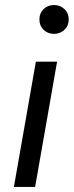

<svg xmlns="http://www.w3.org/2000/svg" viewBox="-20 -740 292 760"><path d="M194 -606Q169 -606 152.5 -622Q136 -638 136 -663Q136 -688 152.5 -704Q169 -720 194 -720Q218 -720 235 -704Q252 -688 252 -663Q252 -638 235 -622Q218 -606 194 -606ZM35 0 122 -496H206L119 0Z"/></svg>

Font: DeepMind Sans
Style: Italic
Weight: 400
Italic angle: -10°
Designer: Jonny Pinhorn / Modifications: Colophon Foundry
Foundry: Colophon Foundry
Version: Version 1.002; ttfautohint (v1.8.2)